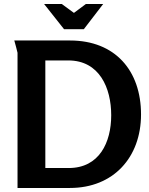

<svg xmlns="http://www.w3.org/2000/svg" viewBox="-20 -933 739 953"><path d="M347 -869 287 -913H199L298 -788H396L492 -913H406ZM680 -365C680 -583 551 -732 328 -732H51C53 -727 67 -672 67 -671V0H327C543 0 680 -152 680 -365ZM532 -361C532 -226 473 -99 321 -99H205V-633H319C474 -633 532 -496 532 -361Z"/></svg>

Font: Rosario
Style: Bold
Weight: 700
Designer: Hector Gatti
Foundry: Omnibus Type
Version: Version 1.100